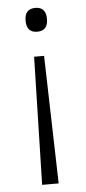

<svg xmlns="http://www.w3.org/2000/svg" viewBox="-53 -572 352 787"><g transform="rotate(-5 123.0 -178.5)"><path d="M167 -492Q167 -443 123 -443Q79 -443 79 -492Q79 -541 123 -541Q167 -541 167 -492ZM101 -342H142L156 184H88Z"/></g></svg>

Font: Noto Sans Lao Light
Style: Regular
Weight: 300
Designer: Monotype Design Team
Foundry: Monotype Imaging Inc.
Version: Version 2.003; ttfautohint (v1.8.4.7-5d5b)